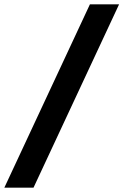

<svg xmlns="http://www.w3.org/2000/svg" viewBox="-35 -732 577 882"><path d="M378 -712H512L119 130H-15Z"/></svg>

Font: OVRPSS Recut ExtraBold
Style: Regular
Weight: 800
Designer: Giant Group
Foundry: Giant Group
Version: Version 1.001;hotconv 1.0.109;makeotfexe 2.5.65596